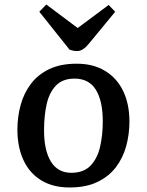

<svg xmlns="http://www.w3.org/2000/svg" viewBox="-20 -816 649 850"><path d="M288 14Q214 14 162 -18Q110 -50 83.5 -108Q57 -166 57 -242Q57 -299 71.5 -351.5Q86 -404 117 -445Q148 -486 198 -510Q248 -534 320 -534Q393 -534 445.5 -502Q498 -470 525.5 -412.5Q553 -355 553 -278Q553 -221 538.5 -168.5Q524 -116 492.5 -75Q461 -34 410.5 -10Q360 14 288 14ZM296 -51Q351 -51 381.5 -83.5Q412 -116 423.5 -168Q435 -220 435 -278Q435 -369 404.5 -418.5Q374 -468 310 -468Q257 -468 227.5 -437Q198 -406 186.5 -354.5Q175 -303 175 -239Q175 -150 205.5 -100.5Q236 -51 296 -51ZM154 -764 185 -796 324 -692 461 -794 490 -764 373 -622Q347 -590 322 -590Q305 -590 288 -596Z"/></svg>

Font: Literata 7pt Medium
Style: Italic
Weight: 500
Italic angle: -2°
Designer: Latin by Veronika Burian and Jose Scaglione. Greek by Irene Vlachou. Cyrillic by Vera Evstafieva
Foundry: TypeTogether
Version: Version 3.002